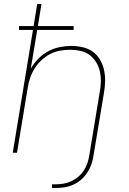

<svg xmlns="http://www.w3.org/2000/svg" viewBox="-20 -755 640 949"><path d="M257 174H237V156H257Q276 156 295.5 152.5Q315 149 333 140.5Q351 132 367 118.5Q383 105 394 88Q405 71 411.5 52.5Q418 34 421 15Q434 -64 447 -142.5Q460 -221 473 -300Q478 -326 478.5 -352Q479 -378 473.5 -402.5Q468 -427 455 -448Q442 -469 422.5 -483.5Q403 -498 378 -503.5Q353 -509 326 -509Q302 -509 276.5 -504.5Q251 -500 228 -488Q205 -476 185 -457.5Q165 -439 151 -416.5Q137 -394 129 -370Q121 -346 117 -321L64 0H43L143 -607H74V-626H146L164 -735H185L167 -626H344V-607H164L132 -415Q147 -442 169 -464.5Q191 -487 218 -501.5Q245 -516 274.5 -522Q304 -528 332 -528Q361 -528 389 -521.5Q417 -515 438.5 -499.5Q460 -484 474 -460.5Q488 -437 494 -410Q500 -383 499.5 -354.5Q499 -326 494 -297L442 15Q439 36 431.5 57.5Q424 79 411.5 98Q399 117 381.5 132.5Q364 148 343 157.5Q322 167 300.5 170.5Q279 174 257 174Z"/></svg>

Font: Iosevka SS04 Th Ex Obl
Style: Regular
Weight: 100
Width: 7
Italic angle: -9°
Monospace: yes
Designer: Belleve Invis
Foundry: Belleve Invis
Version: Version 19.0.0; ttfautohint (v1.8.4)